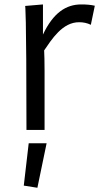

<svg xmlns="http://www.w3.org/2000/svg" viewBox="-20 -592 457 875"><path d="M183.1 0V-268.6C183.1 -319.8 182.1 -337.9 181.2 -362.3C214.8 -411.1 264.2 -491.7 341.3 -490.7C358.9 -490.7 377 -487.3 394 -479L412.1 -565.9C393.1 -570.3 373.5 -571.8 350.1 -571.8C280.8 -571.8 222.7 -533.7 175.8 -434.6V-571.8L94.7 -564.9C94.7 -564.9 100.6 -554.2 100.6 0ZM110.8 61 88.4 253.9 150.4 263.7 192.4 61Z"/></svg>

Font: Duru Sans
Style: Regular
Weight: 400
Designer: Onur Yazıcıgil
Foundry: Onur Yazıcıgil
Version: Version 1.002